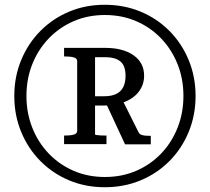

<svg xmlns="http://www.w3.org/2000/svg" viewBox="-20 -758 881 806"><path d="M420 -15Q492 -15 552 -41Q612 -67 656.5 -113.5Q701 -160 725.5 -222Q750 -284 750 -355Q750 -427 725.5 -488.5Q701 -550 656.5 -596.5Q612 -643 552 -669Q492 -695 420 -695Q349 -695 289 -669Q229 -643 184.5 -596.5Q140 -550 115.5 -488.5Q91 -427 91 -355Q91 -284 115.5 -222Q140 -160 184.5 -113.5Q229 -67 289 -41Q349 -15 420 -15ZM420 28Q339 28 270 -1Q201 -30 149.5 -82Q98 -134 69 -204Q40 -274 40 -355Q40 -436 69 -506Q98 -576 149.5 -628Q201 -680 270 -709Q339 -738 420 -738Q501 -738 570.5 -709Q640 -680 691.5 -628Q743 -576 772 -506Q801 -436 801 -355Q801 -274 772 -204Q743 -134 691.5 -82Q640 -30 570.5 -1Q501 28 420 28ZM249 -153V-189H255Q276 -189 290 -193Q304 -197 304 -209V-501Q304 -513 290 -517Q276 -521 255 -521H249V-557H422Q496 -557 540.5 -526Q585 -495 585 -440Q585 -412 572.5 -388.5Q560 -365 538 -349Q516 -333 485.5 -324Q455 -315 419 -315H379V-194Q379 -192 386 -191Q393 -190 403.5 -189.5Q414 -189 423 -189H427V-153ZM421 -518H379V-354H418Q463 -354 485 -375.5Q507 -397 507 -440Q507 -482 485.5 -500Q464 -518 421 -518ZM420 -335 491 -344 561 -204Q566 -194 576.5 -191Q587 -188 601 -188H613V-152H505Z"/></svg>

Font: Roboto Serif 72pt
Style: Regular
Weight: 400
Designer: Greg Gazdowicz
Foundry: Commercial Type
Version: Version 1.008